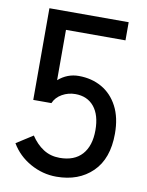

<svg xmlns="http://www.w3.org/2000/svg" viewBox="-81 -759 631 823"><g transform="rotate(10 234.5 -347.0)"><path d="M221 6Q161 6 107.5 -24Q54 -54 24 -105L96 -151Q119 -116 150 -96Q181 -76 221 -76Q285 -76 318.5 -113.5Q352 -151 352 -219Q352 -285 322.5 -321Q293 -357 241 -357Q210 -357 183.5 -342Q157 -327 146 -301H67V-700H412V-621H153V-402Q192 -436 242 -436Q298 -436 342 -411Q386 -386 411.5 -337.5Q437 -289 437 -219Q437 -110 377.5 -52Q318 6 221 6Z"/></g></svg>

Font: Zen Kaku Gothic New Medium
Style: Regular
Weight: 500
Designer: Yoshimichi Ohira
Foundry: Positype
Version: Version 1.002